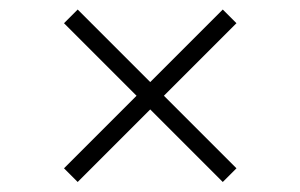

<svg xmlns="http://www.w3.org/2000/svg" viewBox="-20 -452 615 393"><path d="M111 -107.5 259.5 -256 111 -404.5 139 -432.5 287.5 -284 436 -432.5 464 -404.5 315.5 -256 464 -107.5 436 -79.5 287.5 -228 139 -79.5Z"/></svg>

Font: Newsreader Display SemiBold
Style: Regular
Weight: 600
Designer: Hugues Gentile
Foundry: Production Type
Version: Version 1.001